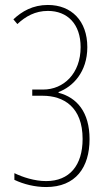

<svg xmlns="http://www.w3.org/2000/svg" viewBox="-20 -744 427 774"><path d="M332 -554C332 -660 268 -724 173 -724C112 -724 68 -698 34 -666L50 -647C83 -678 122 -700 173 -700C252 -700 305 -647 305 -554C305 -447 236 -383 154 -383H110V-358H152C236 -358 313 -313 313 -184C313 -77 260 -14 166 -14C119 -14 71 -30 38 -46V-19C76 -1 121 10 166 10C285 10 341 -69 341 -183C341 -292 290 -351 216 -370V-373C273 -394 332 -453 332 -554Z"/></svg>

Font: Noto Sans Arabic UI XCn Th
Style: Regular
Weight: 100
Width: 2
Designer: Monotype Design Team, Nadine Chahine and Nizar Qandah
Foundry: Monotype Imaging Inc.
Version: Version 2.010